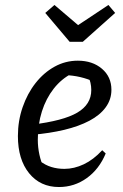

<svg xmlns="http://www.w3.org/2000/svg" viewBox="-20 -743 494 772"><path d="M217 9Q142 9 97 -46.5Q52 -102 52 -196Q52 -257 71 -312Q90 -367 123 -409Q156 -451 199.5 -475Q243 -499 293 -499Q352 -499 390 -466.5Q428 -434 428 -382Q428 -343 405 -311.5Q382 -280 339.5 -257.5Q297 -235 238.5 -221Q180 -207 109 -201V-242Q234 -257 290.5 -290Q347 -323 347 -381Q347 -411 334 -438L361 -413Q333 -426 303 -433Q273 -440 241 -441L270 -448Q227 -426 196 -386.5Q165 -347 148.5 -295Q132 -243 132 -181Q132 -151 138.5 -121Q145 -91 158 -64L140 -96Q162 -79 186.5 -71.5Q211 -64 239 -64Q278 -64 317 -82.5Q356 -101 391 -139L405 -126Q379 -63 329 -27Q279 9 217 9ZM260 -575 162 -691 199 -723 294 -642 416 -723 443 -691 313 -575Z"/></svg>

Font: Piazzolla Thin Medium
Style: Italic
Weight: 500
Italic angle: -11.3°
Version: Version 2.005